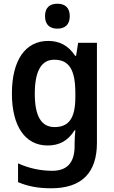

<svg xmlns="http://www.w3.org/2000/svg" viewBox="-20 -772 615 1032"><path d="M289 -752C249 -752 222 -733 222 -685C222 -638 249 -618 289 -618C327 -618 355 -638 355 -685C355 -732 328 -752 289 -752ZM239 -552C116 -552 44 -448 44 -269C44 -94 115 10 236 10C297 10 345 -14 381 -72H385C383 -52 381 -22 381 0V13C381 104 339 146 261 146C199 146 136 133 77 106V207C131 230 187 240 255 240C421 240 501 155 501 -4V-542H400L389 -472H384C347 -528 299 -552 239 -552ZM271 -451C350 -451 385 -400 385 -271V-250C385 -135 349 -89 273 -89C202 -89 167 -148 167 -268C167 -389 202 -451 271 -451Z"/></svg>

Font: Noto Sans Kannada SemiCondensed SemiBold
Style: Regular
Weight: 600
Width: 4
Designer: Jelle Bosma - Monotype Design Team
Foundry: Monotype Imaging Inc.
Version: Version 2.005